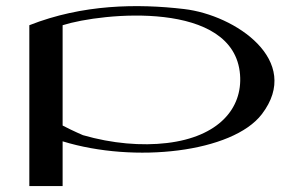

<svg xmlns="http://www.w3.org/2000/svg" viewBox="-20 -616 967 635"><path d="M588.9 -586.1C434.1 -604.3 253.1 -602 77 -532.6V-0.6H187.1V-148.6C425.1 -75.2 749.3 -111.9 846 -238.4C981.4 -415.6 758.8 -566.2 588.9 -586.1ZM532.2 -143C448.5 -133 351.3 -141 254.2 -169C255.1 -168.8 224.1 -181.5 187.1 -200.8V-532.6C317.3 -573.9 754.7 -617.4 773.9 -368.9C782.5 -257.4 702.8 -163.2 532.2 -143Z"/></svg>

Font: Novoposelensky
Style: Regular
Weight: 400
Designer: Sasha Pavljenko
Version: Version 1.002;Fontself Maker 3.5.4